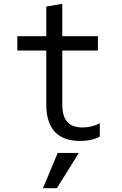

<svg xmlns="http://www.w3.org/2000/svg" viewBox="-20 -730 640 1008"><path d="M307 -181V-464.8H494V-540H307V-710L223 -695.6V-540H71V-464.8H223V-181Q223 -86.4 267.8 -38.2Q312.6 10 400 10Q429.8 10 456.3 4.4Q482.8 -1.2 504 -12.8V-82.8Q481.4 -71.6 458.8 -66.2Q436.2 -60.8 413.4 -60.8Q359.2 -60.8 333.1 -90.3Q307 -119.8 307 -181ZM393.8 73H282.8L205.6 258H278.6Z"/></svg>

Font: CommitMonoV143 ExtLt
Style: Regular
Weight: 200
Monospace: yes
Designer: Eigil Nikolajsen
Foundry: Eigil Nikolajsen
Version: Version 1.143